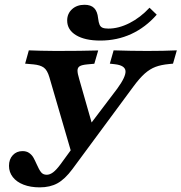

<svg xmlns="http://www.w3.org/2000/svg" viewBox="-20 -785 771 816"><path d="M122.2 -511.4 86.8 -514.5 102.5 -571Q133.9 -569.4 152.7 -569.4Q175.9 -568.5 215 -568.5H218.8H224.1Q324.3 -568.5 397.4 -570.6L380.9 -514.1L351.3 -511.4Q328.3 -509.3 319 -503.7Q309.7 -498.1 309.4 -485.8Q309.1 -473.5 316.8 -448.4L378.6 -232.1L332.6 -216L478.4 -408.4Q515.4 -459.2 513.4 -483.3Q511.3 -507.3 467.8 -512.1L446.8 -514.5L462.9 -571Q539.5 -568.5 605.7 -568.5Q675 -568.5 731.5 -571L715.3 -514.5L699.2 -512.9Q664.5 -509.7 641 -500.8Q617.4 -491.9 595.2 -472.4Q573.1 -452.8 546.1 -416.1L313.4 -101.1H293.6L189.8 -457Q181 -487 166.1 -497.8Q151.2 -508.6 122.2 -511.4ZM18.2 -80.3Q18.2 -108.2 34.4 -125.5Q50.5 -142.8 75.7 -142.8Q92.4 -142.8 103.6 -135.1Q114.8 -127.3 121.3 -116.4Q127.7 -105.4 135.8 -87.1Q145.9 -63.9 154.5 -53.1Q163 -42.3 178.5 -42.3Q191.9 -42.3 205.7 -52.6Q219.6 -62.9 237.4 -87.1L299.2 -171.9L344.8 -143.6L287.6 -66.1Q255.8 -23.4 224.3 -6.1Q192.7 11.3 148.8 11.3Q109.8 11.3 80.3 -0.1Q50.8 -11.4 34.5 -32.3Q18.2 -53.2 18.2 -80.3ZM265.5 -697.9Q265.5 -727.1 286.2 -745.9Q306.8 -764.7 339.3 -764.7Q366.2 -764.7 380.1 -750.7Q394 -736.8 397 -707.1Q399.2 -688.9 403.3 -679.8Q407.4 -670.7 416 -667.1Q424.5 -663.5 440.8 -663.5Q484.2 -663.5 530.6 -687Q577 -710.6 615.5 -752.2L646.1 -722.6Q598.7 -668.6 538.1 -640.6Q477.5 -612.6 406.3 -612.6Q341.1 -612.6 303.3 -635.4Q265.5 -658.2 265.5 -697.9Z"/></svg>

Font: Playfair Micro SmCond SmLight
Style: Italic
Weight: 360
Width: 4
Italic angle: -15.6°
Designer: Claus Eggers Sørensen
Foundry: Claus Eggers Sørensen
Version: Version 2.203;Glyphs 3.3 (3326)